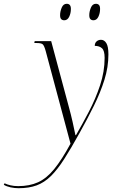

<svg xmlns="http://www.w3.org/2000/svg" viewBox="-157 -753 612 1013"><path d="M-59 240Q-80 240 -101 235.5Q-122 231 -137 222L-133 214Q-121 220 -102.5 224.5Q-84 229 -61 229Q-1 229 44 208.5Q89 188 129 139Q169 90 215 5L84 -484Q76 -513 68 -519.5Q60 -526 36 -526H24L26 -536H113L207 -186Q217 -150 226 -110Q235 -70 241 -40H244Q277 -97 312 -164Q347 -231 371 -303Q395 -375 395 -448Q395 -486 381 -498.5Q367 -511 343 -511Q343 -526 352.5 -534.5Q362 -543 376 -543Q393 -543 404 -525.5Q415 -508 415 -466Q415 -399 394 -332Q373 -265 338.5 -195Q304 -125 262 -50Q217 31 181.5 86.5Q146 142 111.5 176Q77 210 36.5 225Q-4 240 -59 240ZM336 -646Q326 -646 320 -652Q314 -658 314 -673Q314 -692 322.5 -712.5Q331 -733 349 -733Q359 -733 365 -727Q371 -721 371 -706Q371 -683 362 -664.5Q353 -646 336 -646ZM182 -646Q172 -646 166 -652Q160 -658 160 -673Q160 -692 168.5 -712.5Q177 -733 195 -733Q217 -733 217 -706Q217 -683 208 -664.5Q199 -646 182 -646Z"/></svg>

Font: Noto Serif Display SemiCondensed ExtraLight
Style: Italic
Weight: 200
Width: 4
Italic angle: -12°
Designer: Monotype Design Team
Foundry: Monotype Imaging Inc.
Version: Version 2.009